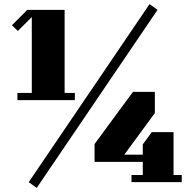

<svg xmlns="http://www.w3.org/2000/svg" viewBox="-20 -888 936 936"><path d="M120 0 709 -868 748 -840 159 28ZM295 -435H345V-400H65V-435H135V-805L67 -737L38 -765L113 -840H295ZM676 -99V-35H621V0H866V-35H826V-244H720L676 -184V-134H586L735 -337V-440H628L441 -186V-99Z"/></svg>

Font: Kumar One
Style: Regular
Weight: 400
Designer: Parimal Parmar
Foundry: Indian Type Foundry
Version: Version 1.000;PS 1.000;hotconv 1.0.88;makeotf.lib2.5.647800